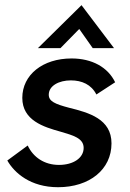

<svg xmlns="http://www.w3.org/2000/svg" viewBox="-20 -734 516 762"><path d="M210.5 9C335 9 422.5 -61 422.5 -165C422.5 -262 332.5 -287 253.5 -306.5C198.5 -321 173.5 -332 173.5 -358C173.5 -394 214.5 -415 261 -415C305 -415 342.5 -398.5 362.5 -359L437 -407.5C408 -467.5 345 -502 264 -502C149.5 -502 68.5 -437 68.5 -345.5C68.5 -256 153.5 -230 220 -211.5C269 -197 312 -186 312 -147C312 -107 271 -79.5 214 -79.5C156.5 -79.5 112 -109.5 90 -156.5L9 -97C37 -48 100.5 9 210.5 9ZM130.5 -543H220L294.5 -619L348 -543H432.5L303.5 -713.5Z"/></svg>

Font: HK Grotesk SemiBold
Style: Italic
Weight: 600
Italic angle: -16°
Designer: Alfredo Marco Pradil
Foundry: Hanken Design Co.
Version: Version 3.001;FEAKit 1.0